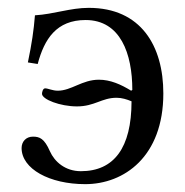

<svg xmlns="http://www.w3.org/2000/svg" viewBox="-20 -459 472 489"><path d="M35 -82C35 -29 106 10 197 10C296 10 396 -60 396 -221C396 -342 339 -439 206 -439C159 -439 118 -423 69 -420C66 -382 61 -348 51 -300L76 -296C93 -360 124 -408 198 -408C287 -408 317 -322 317 -230L314 -228C288 -244 261 -256 232 -256C189 -256 162 -228 127 -228C114 -228 102 -234 95 -234C89 -234 87 -224 87 -220C87 -206 133 -188 176 -188C221 -188 239 -210 277 -210C290 -210 303 -206 315 -201C315 -82 270 -23 186 -23C146 -23 119 -47 107 -74C93 -106 81 -111 64 -111C46 -111 35 -98 35 -82Z"/></svg>

Font: Libertinus Serif Display
Style: Regular
Weight: 400
Designer: Philipp H. Poll
Foundry: Khaled Hosny
Version: Version 6.1